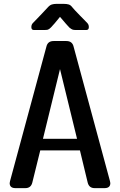

<svg xmlns="http://www.w3.org/2000/svg" viewBox="-20 -972 620 992"><path d="M548 -37Q550 -29 550 -26Q550 0 520 0H469Q440 0 433 -29L393 -195H188L147 -29Q140 0 111 0H60Q30 0 30 -26Q30 -29 32 -37L220 -732Q227 -760 257 -760H323Q353 -760 360 -732ZM202 -255H378L290 -615ZM431 -853Q439 -845 439 -832Q439 -817 426 -817H371Q361 -817 355 -819Q349 -821 338 -830Q333 -835 319 -851Q305 -867 290 -885Q276 -867 262 -851Q248 -835 243 -830Q233 -820 226.5 -818.5Q220 -817 210 -817H155Q142 -817 142 -832Q142 -845 150 -853Q154 -857 165 -868.5Q176 -880 189 -893.5Q202 -907 213 -919Q224 -931 228 -935Q238 -946 248.5 -949Q259 -952 271 -952H310Q324 -952 334.5 -949Q345 -946 353 -935Q357 -930 367.5 -918.5Q378 -907 391.5 -893.5Q405 -880 416 -868.5Q427 -857 431 -853Z"/></svg>

Font: Yusei Magic
Style: Regular
Weight: 400
Designer: Tanukizamurai
Foundry: Yusei Magic Project
Version: Version 1.200